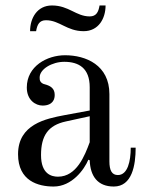

<svg xmlns="http://www.w3.org/2000/svg" viewBox="-20 -670 540 702"><path d="M90 -556H112C116 -580 124 -596 148 -596C198 -596 224 -556 286 -556C340 -556 366 -602 366 -650H344C340 -626 332 -610 308 -610C258 -610 232 -650 170 -650C116 -650 90 -604 90 -556ZM130 -103C130 -174 156 -212 221 -226L308 -245V-150C290 -101 260 -24 192 -24C169 -24 130 -33 130 -103ZM46 -106C46 -8 120 12 176 12C243 12 288 -50 303 -86L308 -84C310 -26 337 12 396 12C463 12 476 -66 476 -130H458C458 -81 447 -30 411 -30C389 -30 380 -47 380 -80V-326C380 -432 294 -468 218 -468C152 -468 78 -428 78 -350C78 -304 110 -284 136 -284C158 -284 180 -293 180 -323C180 -346 166 -356 143 -362C137 -363 130 -368 128 -372C125 -377 125 -381 125 -387C125 -417 170 -444 215 -444C268 -444 308 -421 308 -351V-266L216 -249C148 -236 46 -216 46 -106Z"/></svg>

Font: Old Standard
Style: Regular
Weight: 400
Designer: Alexey Kryukov <alexios@thessalonica.org.ru>
Version: Version 2.0